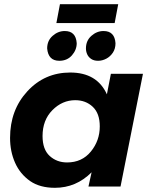

<svg xmlns="http://www.w3.org/2000/svg" viewBox="-20 -890 724 916"><path d="M527 -780H249L266 -870H544ZM263 -600Q210 -600 205 -659Q205 -696 231 -719Q257 -742 289 -742Q342 -742 346 -684Q346 -652 323.2 -626Q300.5 -600 263 -600ZM448 -600Q428 -600 415 -608.8Q402 -617.5 396 -631Q390 -644.5 390 -659Q390 -696 416 -719Q442 -742 474 -742Q527 -742 531 -684Q531 -657.5 518.5 -638.8Q506 -620 487 -610Q468 -600 448 -600ZM242 6Q170.5 6 124 -26Q75.5 -60 51.8 -113.8Q28 -167.5 28 -232Q28 -365 110.5 -454.5Q193 -544 315 -544Q443 -544 490 -440L509 -538H662L555 0H402L417 -68Q343 6 242 6ZM300 -115Q371 -115 413.5 -167Q456 -219 456 -287Q456 -349 422.5 -380.5Q389 -412 339 -412Q277 -412 230 -364.5Q183 -317 183 -241Q183 -177 217 -146Q251 -115 300 -115Z"/></svg>

Font: Argentum Sans SemiBold
Style: Italic
Weight: 600
Italic angle: -11°
Designer: Julieta Ulanovsky (font), Cristiano Sobral (main changes and remaster)
Foundry: Julieta Ulanovsky (font), Cristiano Sobral (main changes and remaster)
Version: Version 2.007;June 15, 2022;FontCreator 14.0.0.2814 64-bit; 